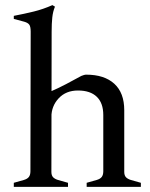

<svg xmlns="http://www.w3.org/2000/svg" viewBox="-20 -731 585 751"><path d="M319 0V-16L358 -27Q372 -31 378 -39Q384 -47 384 -61V-281Q384 -328 358.5 -352.5Q333 -377 285 -377Q238 -377 209.5 -346.5Q181 -316 181 -273L158 -374H180Q206 -385 238.5 -402Q271 -419 298 -434Q303 -436 308 -437.5Q313 -439 317 -439Q388 -439 427 -403.5Q466 -368 466 -300V-59Q466 -45 472.5 -38Q479 -31 492 -27L531 -16V0ZM34 0V-16L73 -27Q87 -31 93 -39Q99 -47 99 -61L100 -607Q100 -627 94.5 -634.5Q89 -642 75 -646L34 -657V-669Q76 -677 112.5 -686Q149 -695 185 -711L195 -705Q187 -686 184.5 -662.5Q182 -639 182 -607L181 -59Q181 -45 187.5 -38Q194 -31 207 -27L246 -16V0Z"/></svg>

Font: Ibarra Real Nova Medium
Style: Regular
Weight: 500
Designer: Jose Maria Ribagorda & Octavio Pardo
Foundry: Jose Maria Ribagorda
Version: Version 2.000